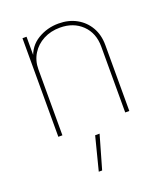

<svg xmlns="http://www.w3.org/2000/svg" viewBox="-144 -650 864 993"><g transform="rotate(-20 288.5 -154.0)"><path d="M115.7 -362.8V0H93.3V-542.5H115.7V-425.3H109.9Q127.4 -487.8 179.4 -519Q231.4 -550.3 293.5 -550.3Q349.6 -550.3 392.3 -526.6Q435.1 -502.9 459.5 -460.9Q483.9 -418.9 483.9 -362.8V0H461.4V-362.8Q461.4 -437 414.6 -482.4Q367.7 -527.8 293.5 -527.8Q242.7 -527.8 202.4 -506.6Q162.1 -485.4 138.9 -448Q115.7 -410.6 115.7 -362.8ZM228 241.2 274.9 57.6H299.3L246.6 241.2Z"/></g></svg>

Font: Inter 16pt Thin
Style: Regular
Weight: 250
Version: Version 4.001;git-66647c0bb